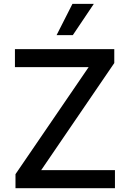

<svg xmlns="http://www.w3.org/2000/svg" viewBox="-20 -984 679 1004"><path d="M275.9 -800.3 358.9 -963.9H470.7L360.8 -800.3ZM61 0V-73.2L443.4 -632.8H58.1V-727.1H577.6V-654.3L195.3 -94.2H581.1V0Z"/></svg>

Font: Interop Med
Style: Regular
Weight: 500
Designer: Rasmus Andersson, Google, Jang Haemin
Foundry: jhaemin
Version: Version 1.007